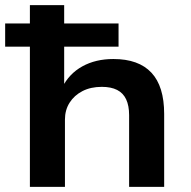

<svg xmlns="http://www.w3.org/2000/svg" viewBox="-25 -725 742 745"><path d="M91 0V-544H-5V-634H91V-705H224V-634H435V-544H224V-385H216Q243 -439 294.5 -467.5Q346 -496 415 -496Q513 -496 562.5 -443Q612 -390 612 -283V0H476V-278Q476 -315 464.5 -339.5Q453 -364 429.5 -376Q406 -388 370 -388Q327 -388 295 -371.5Q263 -355 245 -326.5Q227 -298 227 -261V0Z"/></svg>

Font: Nunito Sans 10pt SemiExpanded
Style: Bold
Weight: 700
Width: 6
Designer: Vernon Adams
Foundry: Vernon Adams
Version: Version 3.101;gftools[0.9.27]